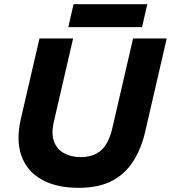

<svg xmlns="http://www.w3.org/2000/svg" viewBox="-20 -888 818 919"><path d="M356 11Q251 11 180.5 -28Q110 -67 83 -141Q56 -215 80 -320L169 -704H330L237 -302Q225 -248 238.5 -211Q252 -174 286 -155Q320 -136 366 -136Q428 -136 464.5 -169Q501 -202 518 -276L617 -704H778L676 -262Q657 -178 618 -116.5Q579 -55 515.5 -22Q452 11 356 11ZM685 -868 660 -758H307L332 -868Z"/></svg>

Font: Prodigy Sans
Style: Bold Italic
Weight: 700
Italic angle: -13°
Designer: Wei Huang
Foundry: Wei Huang
Version: Version 1.003; ttfautohint (v1.8.3)